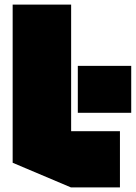

<svg xmlns="http://www.w3.org/2000/svg" viewBox="-20 -814 590 834"><path d="M288 0 35 -107V-794H289V0ZM289 0V-244H501V0ZM318 -324V-528H550V-324Z"/></svg>

Font: Foldit Black
Style: Regular
Weight: 900
Version: Version 1.003